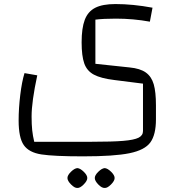

<svg xmlns="http://www.w3.org/2000/svg" viewBox="-20 -500 884 948"><path d="M101 -139 164 -128Q136 2 136 75Q136 115 139 143Q142 171 149 200H432Q535 200 588.5 195.5Q642 191 664 180Q686 169 686 147V-87L544 -105Q478 -113 443.5 -131.5Q409 -150 396 -187Q383 -224 383 -291Q383 -361 398.5 -402Q414 -443 450 -461.5Q486 -480 550 -480Q636 -480 733 -462L720 -393Q638 -408 552 -408Q490 -408 451 -403V-185L620 -167Q672 -162 700 -142Q728 -122 739 -84Q750 -46 750 20V89Q750 165 722.5 203Q695 241 619.5 256.5Q544 272 390 272Q246 272 184.5 262.5Q123 253 97.5 216.5Q72 180 72 95Q72 35 80 -31Q88 -97 101 -139ZM313 379Q313 365 330.5 348Q348 331 362 330Q376 331 393.5 348Q411 365 411 379Q411 393 393 411Q375 429 362 428Q349 429 331 411Q313 393 313 379ZM448 379Q448 365 465.5 348Q483 331 497 330Q511 331 528.5 348Q546 365 546 379Q546 393 528 411Q510 429 497 428Q483 429 465.5 411Q448 393 448 379Z"/></svg>

Font: Changa Light
Style: Regular
Weight: 300
Designer: Eduardo Rodriguez Tunni
Foundry: Eduardo Rodriguez Tunni
Version: Version 2.002; ttfautohint (v1.5) -l 8 -r 50 -G 110 -x 14 -H